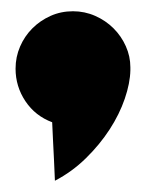

<svg xmlns="http://www.w3.org/2000/svg" viewBox="-20 -234 263 343"><path d="M212.9 -108.4Q212.4 -85.4 202.9 -57.6Q193.4 -29.8 175.8 -2.7Q158.2 24.4 133.5 48.6Q108.9 72.8 78.1 88.9Q78.1 88.4 77.6 77.4Q77.1 66.4 76.4 50.5Q75.7 34.7 74.7 16.6Q73.7 -1.5 73.2 -15.6Q43 -26.9 25.4 -53.2Q7.8 -79.6 7.8 -111.3Q7.8 -132.3 15.9 -150.9Q23.9 -169.4 37.8 -183.3Q51.8 -197.3 70.3 -205.6Q88.9 -213.9 110.4 -213.9Q131.3 -213.9 150.1 -205.6Q168.9 -197.3 182.9 -183.3Q196.8 -169.4 204.8 -151.4Q212.9 -133.3 212.9 -113.8V-112.8Q212.9 -112.8 212.9 -112.8Q212.9 -112.8 212.9 -112.8Q212.9 -112.8 212.9 -112.8V-112.3Q212.9 -112.3 212.9 -112.3Z"/></svg>

Font: Luckiest Guy
Style: Regular
Weight: 400
Designer: Astigmatic (AOETI)
Foundry: Astigmatic (AOETI)
Version: Version 1.000